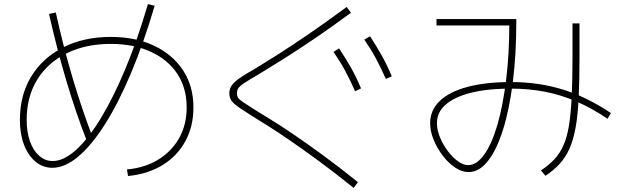

<svg xmlns="http://www.w3.org/2000/svg" viewBox="-20 -825 3040 936"><path d="M599 1Q687 -7 752.5 -47.5Q818 -88 854 -153Q890 -218 890 -301Q890 -396 844.5 -465Q799 -534 715.5 -572.5Q632 -611 520 -611Q397 -611 304.5 -565Q212 -519 161 -436Q110 -353 110 -241Q110 -181 126 -136Q142 -91 171 -65.5Q200 -40 237 -40Q291 -40 351.5 -95Q412 -150 473 -251Q534 -352 592.5 -492.5Q651 -633 701 -805L734 -797Q681 -617 620 -471.5Q559 -326 493.5 -222Q428 -118 362.5 -62.5Q297 -7 235 -7Q189 -7 153 -37Q117 -67 97 -119.5Q77 -172 77 -240Q77 -362 132.5 -452.5Q188 -543 288 -594Q388 -645 520 -645Q641 -645 731.5 -602Q822 -559 872.5 -482Q923 -405 923 -301Q923 -209 883.5 -136.5Q844 -64 772 -20Q700 24 604 33ZM404 -136Q349 -277 303 -432.5Q257 -588 219 -757L252 -764Q289 -596 335 -441.5Q381 -287 435 -147Z M1704 91Q1607 13 1529 -44Q1451 -101 1390.5 -142.5Q1330 -184 1284.5 -212.5Q1239 -241 1205 -262Q1174 -282 1153.5 -295.5Q1133 -309 1121 -320Q1109 -331 1103.5 -343Q1098 -355 1098 -370Q1098 -386 1104.5 -399.5Q1111 -413 1124.5 -425.5Q1138 -438 1161.5 -453Q1185 -468 1220 -488Q1263 -514 1325.5 -553.5Q1388 -593 1473.5 -651Q1559 -709 1670 -791L1691 -763Q1607 -701 1537 -653Q1467 -605 1410.5 -568.5Q1354 -532 1311 -506Q1268 -480 1238 -461Q1193 -435 1170.5 -420Q1148 -405 1141.5 -394.5Q1135 -384 1135 -370Q1135 -358 1140.5 -349Q1146 -340 1164.5 -327.5Q1183 -315 1222 -290Q1253 -271 1299.5 -242.5Q1346 -214 1408 -172Q1470 -130 1549.5 -72Q1629 -14 1725 63ZM1711 -380Q1689 -431 1664 -477.5Q1639 -524 1606 -572L1633 -589Q1666 -540 1692 -493.5Q1718 -447 1740 -394ZM1861 -440Q1839 -491 1814 -537.5Q1789 -584 1756 -632L1784 -648Q1816 -599 1842 -552.5Q1868 -506 1890 -453Z M2264 14Q2232 14 2199 -8Q2166 -30 2138.5 -66Q2111 -102 2094 -143.5Q2077 -185 2077 -224Q2077 -288 2124 -333Q2171 -378 2259.5 -401.5Q2348 -425 2471 -425Q2605 -425 2722.5 -389Q2840 -353 2958 -274L2942 -246Q2865 -298 2789.5 -330.5Q2714 -363 2635.5 -378Q2557 -393 2471 -393Q2301 -393 2205.5 -348.5Q2110 -304 2110 -224Q2110 -192 2124.5 -156.5Q2139 -121 2162 -90Q2185 -59 2211.5 -39.5Q2238 -20 2262 -20Q2304 -20 2341 -72Q2378 -124 2405 -217Q2432 -310 2447.5 -437Q2463 -564 2463 -714L2475 -701H2108V-732H2497V-722Q2497 -560 2480 -425Q2463 -290 2432 -192Q2401 -94 2358.5 -40Q2316 14 2264 14ZM2617 6Q2656 -20 2683 -49Q2710 -78 2727.5 -118Q2745 -158 2754 -215Q2763 -272 2767 -353.5Q2771 -435 2771 -549V-711H2805V-548Q2805 -432 2801 -347.5Q2797 -263 2786 -203Q2775 -143 2756.5 -101Q2738 -59 2709.5 -27.5Q2681 4 2639 32Z"/></svg>

Font: M PLUS 1 Code ExtraLight
Style: Regular
Weight: 250
Designer: Coji Morishita
Foundry: UNDERFOREST DESIGN
Version: Version 1.002